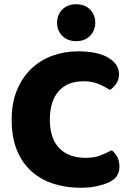

<svg xmlns="http://www.w3.org/2000/svg" viewBox="-20 -867 611 905"><path d="M541 -518Q541 -492 528 -473Q515 -454 498 -443Q472 -460 442.5 -472Q413 -484 374 -484Q297 -484 256 -436.5Q215 -389 215 -303Q215 -214 259.5 -168.5Q304 -123 383 -123Q424 -123 452.5 -134Q481 -145 507 -159Q524 -145 533.5 -125.5Q543 -106 543 -80Q543 -57 531 -38Q519 -19 490 -6Q472 2 439 10Q406 18 359 18Q291 18 232 -1Q173 -20 129 -59Q85 -98 60 -158.5Q35 -219 35 -303Q35 -381 59.5 -441Q84 -501 126.5 -542Q169 -583 226 -604Q283 -625 348 -625Q440 -625 490.5 -595Q541 -565 541 -518ZM429 -760Q429 -723 404.5 -698Q380 -673 339 -673Q298 -673 273.5 -698Q249 -723 249 -760Q249 -797 273.5 -822Q298 -847 339 -847Q380 -847 404.5 -822Q429 -797 429 -760Z"/></svg>

Font: Baloo 2 ExtraBold
Style: Regular
Weight: 800
Designer: Sarang Kulkarni and Ek Type
Foundry: Ek Type
Version: Version 1.640;hotconv 1.0.111;makeotfexe 2.5.65597; ttfautoh